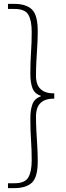

<svg xmlns="http://www.w3.org/2000/svg" viewBox="-20 -800 339 987"><path d="M21 167V142H55Q108 142 125.5 112Q143 82 143 24Q143 -30 139.5 -80Q136 -130 136 -191Q136 -236 147 -265Q158 -294 189 -304V-308Q158 -318 147 -346.5Q136 -375 136 -421Q136 -482 139.5 -531.5Q143 -581 143 -636Q143 -695 125.5 -724.5Q108 -754 55 -754H21V-780H54Q114 -780 144 -751.5Q174 -723 174 -640Q174 -600 171.5 -561.5Q169 -523 167 -485.5Q165 -448 165 -408Q165 -386 172.5 -366Q180 -346 200.5 -333Q221 -320 259 -320V-293Q221 -293 200.5 -280Q180 -267 172.5 -246.5Q165 -226 165 -202Q165 -164 167 -126.5Q169 -89 171.5 -50.5Q174 -12 174 29Q174 111 144 139Q114 167 54 167Z"/></svg>

Font: Noto Sans HK Thin
Style: Regular
Weight: 100
Designer: Ryoko NISHIZUKA 西塚涼子 (kana, bopomofo & ideographs); Paul D. Hunt (Latin, Greek & Cyrillic); Sandoll Communications 산돌커뮤니
Foundry: Adobe
Version: Version 2.004-H2;hotconv 1.0.118;makeotfexe 2.5.65603